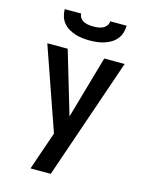

<svg xmlns="http://www.w3.org/2000/svg" viewBox="-138 -826 876 1127"><g transform="rotate(15 300.0 -262.5)"><path d="M160 215Q174 173 188.5 131Q203 89 218 46L240 -18L65 -520H189L302 -139L411 -520H535L283 215ZM300 -600Q278 -600 256 -602.5Q234 -605 213 -611.5Q192 -618 172.5 -629.5Q153 -641 139 -658Q125 -675 118.5 -696.5Q112 -718 112 -740H212Q212 -725 221 -713Q230 -701 243 -695Q256 -689 270.5 -687Q285 -685 300 -685Q315 -685 329.5 -687Q344 -689 357 -695Q370 -701 379 -713Q388 -725 388 -740H488Q488 -718 481.5 -696.5Q475 -675 461 -658Q447 -641 427.5 -629.5Q408 -618 387 -611.5Q366 -605 344 -602.5Q322 -600 300 -600Z"/></g></svg>

Font: Iosevka Extended
Style: Bold
Weight: 700
Width: 7
Monospace: yes
Designer: Belleve Invis
Foundry: Belleve Invis
Version: Version 32.5.0; ttfautohint (v1.8.4)